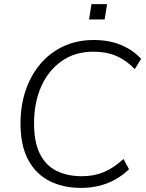

<svg xmlns="http://www.w3.org/2000/svg" viewBox="-20 -908 710 936"><path d="M376 8Q288 8 221.5 -25.5Q155 -59 117.5 -128.5Q80 -198 80 -306Q80 -393 105 -467Q130 -541 176.5 -596Q223 -651 289 -682Q355 -713 438 -713Q512 -713 570.5 -688.5Q629 -664 668 -621L637 -571Q596 -614 547.5 -635Q499 -656 435 -656Q346 -656 281 -610.5Q216 -565 181 -486.5Q146 -408 146 -306Q146 -215 174.5 -158Q203 -101 255.5 -75Q308 -49 380 -49Q438 -49 486 -69Q534 -89 582 -133L609 -83Q578 -53 541 -32.5Q504 -12 462.5 -2Q421 8 376 8ZM414 -813 426 -888H502L490 -813Z"/></svg>

Font: Nunito Sans 12pt Light
Style: Italic
Weight: 300
Italic angle: -9°
Designer: Vernon Adams
Foundry: Vernon Adams
Version: Version 3.101;gftools[0.9.27]